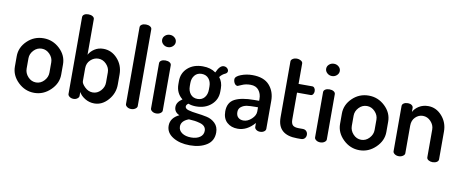

<svg xmlns="http://www.w3.org/2000/svg" viewBox="-79 -1111 4065 1691"><g transform="rotate(10 1954.0 -265.5)"><path d="M243 -480Q326 -480 388 -421.5Q450 -363 450 -283V-191Q450 -113 387.5 -52.5Q325 8 243 8Q160 8 98 -52Q36 -112 36 -191V-283Q36 -362 97 -421Q158 -480 243 -480ZM345 -191V-283Q345 -323 314.5 -355Q284 -387 243 -387Q201 -387 171 -355Q141 -323 141 -283V-191Q141 -150 171 -117.5Q201 -85 243 -85Q284 -85 314.5 -117.5Q345 -150 345 -191Z M648 -722V-404Q665 -436 699 -458Q733 -480 777 -480Q851 -480 903.5 -422Q956 -364 956 -283V-191Q956 -113 903 -52.5Q850 8 780 8Q735 8 697 -15Q659 -38 642 -70V-35Q642 -22 627.5 -11Q613 0 594 0Q572 0 557.5 -11Q543 -22 543 -35V-722Q543 -737 557 -746.5Q571 -756 594 -756Q617 -756 632.5 -746.5Q648 -737 648 -722ZM851 -191V-283Q851 -323 820.5 -355Q790 -387 749 -387Q710 -387 679 -358Q648 -329 648 -283V-168Q648 -146 679.5 -115.5Q711 -85 750 -85Q791 -85 821 -117.5Q851 -150 851 -191Z M1109 -756Q1131 -756 1146.5 -746.5Q1162 -737 1162 -722V-35Q1162 -22 1146 -11Q1130 0 1109 0Q1087 0 1072 -11Q1057 -22 1057 -35V-722Q1057 -737 1071.5 -746.5Q1086 -756 1109 -756Z M1386 -440V-35Q1386 -22 1370.5 -11Q1355 0 1333 0Q1311 0 1296 -11Q1281 -22 1281 -35V-440Q1281 -455 1295.5 -464.5Q1310 -474 1333 -474Q1356 -474 1371 -464.5Q1386 -455 1386 -440ZM1394 -648Q1394 -626 1376 -609.5Q1358 -593 1333 -593Q1308 -593 1290 -609.5Q1272 -626 1272 -648Q1272 -671 1290 -687Q1308 -703 1333 -703Q1358 -703 1376 -687Q1394 -671 1394 -648Z M1667 -122Q1628 -122 1598 -134Q1579 -121 1579 -106Q1579 -86 1610.5 -77Q1642 -68 1686.5 -63Q1731 -58 1775.5 -48.5Q1820 -39 1851.5 -8Q1883 23 1883 74Q1883 149 1823.5 187Q1764 225 1673 225Q1582 225 1521 187.5Q1460 150 1460 87Q1460 17 1537 -20Q1490 -40 1490 -86Q1490 -130 1540 -162Q1481 -208 1481 -288V-316Q1481 -388 1532.5 -434Q1584 -480 1667 -480Q1737 -480 1783 -446Q1812 -513 1848 -513Q1867 -513 1879 -501.5Q1891 -490 1891 -477Q1891 -461 1874 -452Q1842 -438 1824 -412Q1856 -372 1856 -316V-288Q1856 -216 1803 -169Q1750 -122 1667 -122ZM1754 -288V-316Q1754 -358 1731 -385.5Q1708 -413 1668 -413Q1629 -413 1606 -385.5Q1583 -358 1583 -316V-289Q1583 -245 1606 -217Q1629 -189 1669 -189Q1708 -189 1731 -216.5Q1754 -244 1754 -288ZM1781 77Q1781 54 1767 38.5Q1753 23 1725.5 15.5Q1698 8 1678.5 5.5Q1659 3 1626 1Q1559 26 1559 76Q1559 112 1590.5 133.5Q1622 155 1672 155Q1721 155 1751 134Q1781 113 1781 77Z M2110 -480Q2213 -480 2262.5 -424.5Q2312 -369 2312 -286V-35Q2312 -21 2297.5 -10.5Q2283 0 2261 0Q2241 0 2227 -10.5Q2213 -21 2213 -35V-70Q2146 8 2062 8Q2004 8 1966.5 -26Q1929 -60 1929 -124Q1929 -204 1989 -235.5Q2049 -267 2163 -267H2207V-285Q2207 -329 2182.5 -361Q2158 -393 2108 -393Q2065 -393 2032.5 -378Q2000 -363 1997 -363Q1980 -363 1969.5 -379.5Q1959 -396 1959 -416Q1959 -442 2007.5 -461Q2056 -480 2110 -480ZM2207 -172V-209H2182Q2137 -209 2108.5 -205Q2080 -201 2057.5 -184Q2035 -167 2035 -137Q2035 -105 2053 -88.5Q2071 -72 2100 -72Q2138 -72 2172.5 -104Q2207 -136 2207 -172Z M2523 -396V-156Q2523 -120 2538.5 -105Q2554 -90 2593 -90H2628Q2649 -90 2661 -77Q2673 -64 2673 -45Q2673 -26 2661 -13Q2649 0 2628 0H2593Q2418 0 2418 -156V-657Q2418 -671 2434 -681Q2450 -691 2470 -691Q2490 -691 2506.5 -681Q2523 -671 2523 -657V-474H2645Q2658 -474 2666 -462.5Q2674 -451 2674 -435Q2674 -419 2666 -407.5Q2658 -396 2645 -396Z M2853 -440V-35Q2853 -22 2837.5 -11Q2822 0 2800 0Q2778 0 2763 -11Q2748 -22 2748 -35V-440Q2748 -455 2762.5 -464.5Q2777 -474 2800 -474Q2823 -474 2838 -464.5Q2853 -455 2853 -440ZM2861 -648Q2861 -626 2843 -609.5Q2825 -593 2800 -593Q2775 -593 2757 -609.5Q2739 -626 2739 -648Q2739 -671 2757 -687Q2775 -703 2800 -703Q2825 -703 2843 -687Q2861 -671 2861 -648Z M3151 -480Q3234 -480 3296 -421.5Q3358 -363 3358 -283V-191Q3358 -113 3295.5 -52.5Q3233 8 3151 8Q3068 8 3006 -52Q2944 -112 2944 -191V-283Q2944 -362 3005 -421Q3066 -480 3151 -480ZM3253 -191V-283Q3253 -323 3222.5 -355Q3192 -387 3151 -387Q3109 -387 3079 -355Q3049 -323 3049 -283V-191Q3049 -150 3079 -117.5Q3109 -85 3151 -85Q3192 -85 3222.5 -117.5Q3253 -150 3253 -191Z M3555 -283V-35Q3555 -22 3539 -11Q3523 0 3502 0Q3480 0 3465 -11Q3450 -22 3450 -35V-440Q3450 -455 3464.5 -464.5Q3479 -474 3502 -474Q3522 -474 3535.5 -464.5Q3549 -455 3549 -440V-404Q3565 -436 3600.5 -458Q3636 -480 3683 -480Q3754 -480 3805.5 -422Q3857 -364 3857 -283V-35Q3857 -19 3841.5 -9.5Q3826 0 3804 0Q3784 0 3768 -9.5Q3752 -19 3752 -35V-283Q3752 -323 3722 -355Q3692 -387 3651 -387Q3613 -387 3584 -358.5Q3555 -330 3555 -283Z"/></g></svg>

Font: Dosis
Style: SemiBold
Weight: 600
Designer: Edgar Tolentino, Pablo Impallari, Igino Marini
Foundry: Edgar Tolentino, Pablo Impallari, Igino Marini
Version: Version 1.007